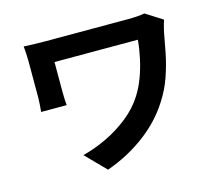

<svg xmlns="http://www.w3.org/2000/svg" viewBox="-109 -872 1218 1067"><g transform="rotate(-15 500.0 -338.0)"><path d="M902.3 -670.2Q899.7 -662.8 895.8 -649.5Q891.8 -636.2 888.9 -623Q885.9 -609.8 884.1 -602.9Q875.1 -550.9 862.5 -487.6Q849.8 -424.2 827.3 -358.3Q804.8 -292.4 765.3 -231.6Q703.2 -133.7 604.7 -60.6Q506.2 12.5 386 54.8L274.4 -58.9Q341.9 -75.7 411.4 -108.5Q480.9 -141.3 541.9 -189.5Q602.9 -237.7 641.8 -299.6Q667.6 -340.6 686 -389.6Q704.4 -438.6 716.2 -492.4Q728 -546.1 733 -600Q719.7 -600 690.9 -600Q662.1 -600 623.1 -600Q584.1 -600 540.1 -600Q496.1 -600 452.1 -600Q408.1 -600 368.6 -600Q329.1 -600 298.7 -600Q268.3 -600 253.3 -600Q253.3 -590.4 253.3 -574.6Q253.3 -558.8 253.3 -539.4Q253.3 -520 253.3 -500.3Q253.3 -480.6 253.3 -463.1Q253.3 -445.5 253.3 -433.1Q253.3 -422.3 253.8 -398.4Q254.3 -374.5 256.9 -351.2H109.8Q111.8 -374.5 113.3 -394Q114.9 -413.4 114.9 -433.1Q114.9 -448.3 114.9 -476Q114.9 -503.7 114.9 -536.2Q114.9 -568.7 114.9 -598Q114.9 -627.3 114.9 -644.4Q114.9 -664.6 113.6 -686.3Q112.3 -707.9 110.3 -727.9Q134.3 -726.9 166.1 -725.6Q197.8 -724.4 232.5 -724.4Q240.9 -724.4 267.5 -724.4Q294.1 -724.4 332.3 -724.4Q370.5 -724.4 415.3 -724.4Q460.2 -724.4 505.4 -724.4Q550.7 -724.4 592 -724.4Q633.4 -724.4 664.4 -724.4Q695.3 -724.4 710.5 -724.4Q736.3 -724.4 760.9 -726.1Q785.5 -727.9 805.5 -731.5Z"/></g></svg>

Font: Noto Sans TC
Style: Regular
Weight: 100
Designer: Ryoko NISHIZUKA 西塚涼子 (kana, bopomofo & ideographs); Paul D. Hunt (Latin, Greek & Cyrillic); Sandoll Communications 산돌커뮤니
Foundry: Adobe
Version: Version 2.004;hotconv 1.0.118;makeotfexe 2.5.65603